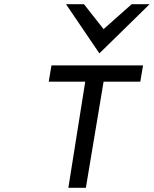

<svg xmlns="http://www.w3.org/2000/svg" viewBox="-20 -890 729 910"><path d="M451 -637 689 -870H604L471 -752L378 -870H293ZM211 -503H384L304 0H387L471 -503H645L658 -580H224Z"/></svg>

Font: Charger Monospace
Style: Regular
Weight: 400
Designer: Jasper
Foundry: Cannot Into Space Fonts
Version: Version 0.980